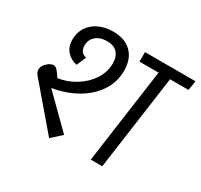

<svg xmlns="http://www.w3.org/2000/svg" viewBox="-148 -893 1152 1099"><g transform="rotate(30 428.0 -343.0)"><path d="M472 -535Q472 -459 430.5 -397.5Q389 -336 318 -296Q247 -256 160 -242L358 -46L293 13L60 -260Q43 -280 43 -296Q43 -320 65 -341Q87 -362 107 -362Q120 -362 131.5 -350Q143 -338 162 -308Q223 -317 276.5 -350Q330 -383 362.5 -432.5Q395 -482 395 -538Q395 -585 371.5 -609.5Q348 -634 304 -634Q258 -634 230.5 -610Q203 -586 203 -548Q203 -525 214 -510.5Q225 -496 246 -492L219 -429Q178 -438 152 -467Q126 -496 126 -544Q126 -588 148.5 -623.5Q171 -659 212 -679Q253 -699 307 -699Q385 -699 428.5 -656Q472 -613 472 -535ZM846 -625H724L637 0H561L648 -625H522V-688H856Z"/></g></svg>

Font: FiraGO Book
Style: Italic
Weight: 350
Italic angle: -8°
Designer: bBox Type GmbH
Foundry: bBox Type GmbH
Version: Version 1.001